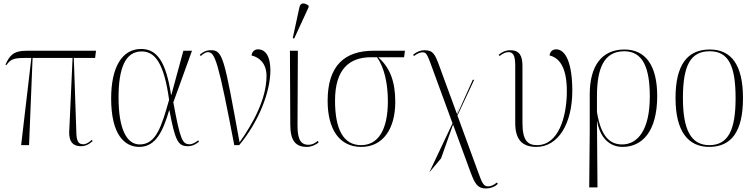

<svg xmlns="http://www.w3.org/2000/svg" viewBox="-20 -824 4290 1090"><path d="M100 0H145L165 -495H392L374 -98C368 -38 380 6 440 6C463 6 484 -3 506 -23L501 -30C486 -16 469 -5 453 -5C426 -5 413 -20 413 -84L399 -495H520L525 -536H133C52 -536 34 -506 11 -457L16 -454C40 -487 56 -495 121 -495H158Z M771 10C867 10 907 -86 940 -197H942C975 -20 992 6 1048 6C1073 6 1095 -7 1110 -20L1105 -27C1093 -18 1074 -5 1057 -5C1015 -5 1003 -31 964 -243L1070 -536H1021L953 -286H951C922 -475 871 -546 781 -546C673 -546 611 -443 611 -265C611 -58 688 10 771 10ZM773 -4C701 -4 653 -88 653 -270C653 -434 690 -532 784 -532C859 -532 911 -468 940 -257C897 -107 867 -4 773 -4Z M1310 0H1338C1449 -133 1515 -302 1515 -425C1515 -505 1487 -544 1444 -544C1425 -544 1410 -530 1408 -509C1452 -499 1493 -464 1493 -393C1493 -260 1414 -120 1340 -16C1253 -493 1246 -539 1178 -539C1149 -539 1131 -528 1114 -513L1120 -506C1134 -519 1148 -528 1160 -528C1201 -528 1219 -476 1310 0Z M1650 -605 1732 -783V-792C1710 -808 1686 -812 1680 -783L1642 -608ZM1722 10C1747 10 1773 -1 1789 -16L1784 -24C1767 -10 1751 -2 1731 -2C1676 -2 1669 -53 1669 -118L1671 -536H1626L1628 -118C1628 -29 1655 10 1722 10Z M2031 10C2155 10 2224 -94 2224 -245C2224 -360 2195 -439 2127 -499H2274L2279 -536H2101C1937 -536 1840 -452 1840 -252C1840 -88 1908 10 2031 10ZM2030 0C1931 0 1882 -87 1882 -253C1882 -431 1963 -499 2086 -499H2120C2161 -443 2182 -351 2182 -250C2182 -82 2124 0 2030 0Z M2417 155 2484 75 2552 -117 2651 153C2677 222 2692 246 2740 246C2764 246 2788 237 2806 220L2801 212C2782 228 2765 234 2752 234C2725 234 2718 219 2690 141L2577 -168L2672 -371H2664L2575 -173L2574 -179L2588 -221L2573 -180L2475 -447C2450 -516 2439 -539 2390 -539C2367 -539 2345 -530 2325 -513L2330 -506C2352 -522 2367 -527 2379 -527C2398 -527 2404 -517 2421 -473L2549 -124Z M3025 10C3149 10 3229 -122 3229 -309C3229 -459 3194 -544 3137 -544C3121 -544 3102 -534 3100 -509C3152 -497 3198 -447 3198 -307C3198 -157 3149 0 3029 0C2974 0 2946 -28 2946 -128V-450C2946 -508 2929 -539 2876 -539C2852 -539 2831 -530 2811 -513L2816 -506C2838 -523 2852 -528 2867 -528C2892 -528 2905 -510 2905 -453V-126C2905 -33 2943 10 3025 10Z M3325 240H3372L3369 -136H3370C3391 -21 3459 10 3514 10C3624 10 3711 -75 3711 -279C3711 -452 3645 -543 3525 -543C3394 -543 3328 -447 3328 -288V-75ZM3512 -4C3445 -4 3392 -45 3369 -188V-278C3369 -437 3409 -533 3524 -533C3631 -533 3669 -437 3669 -276C3669 -84 3599 -4 3512 -4Z M4006 10C4132 10 4198 -77 4198 -267C4198 -455 4132 -543 4010 -543C3880 -543 3815 -453 3815 -267C3815 -78 3887 10 4006 10ZM4007 0C3903 0 3857 -87 3857 -267C3857 -451 3899 -533 4009 -533C4114 -533 4156 -454 4156 -267C4156 -91 4117 0 4007 0Z"/></svg>

Font: Noto Serif Display SemiCondensed ExtraLight
Style: Regular
Weight: 200
Width: 4
Designer: Monotype Design Team
Foundry: Monotype Imaging Inc.
Version: Version 2.009